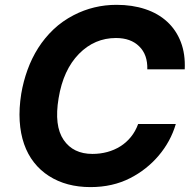

<svg xmlns="http://www.w3.org/2000/svg" viewBox="-20 -757 792 787"><path d="M67.1 -372.9Q75.6 -423.3 92.9 -470.9Q110.1 -518.5 136.5 -560.2Q163 -601.9 199.2 -636.4Q235.4 -670.8 282.3 -695Q364 -737.2 457.7 -737.2Q522.4 -737.2 575.3 -719.6Q628.2 -702.1 665.1 -668.1Q702.1 -634.2 721.1 -585Q740.1 -535.9 737.2 -472.7H583.8Q585.6 -533 550.4 -567.1Q516 -601.2 455.3 -601.2Q367.9 -601.2 304 -536.6Q239.3 -470.9 220.2 -354.4Q201.3 -241.5 240.8 -183.6Q279.8 -126.1 359 -126.1Q390.6 -126.1 419.6 -133.9Q448.5 -141.7 473 -157Q497.5 -172.2 516.3 -195.3Q535.2 -218.4 546.2 -248.6H700.6Q690 -212.4 672.1 -179.7Q654.1 -147 630.1 -118.8Q606.2 -90.6 576.7 -67.3Q547.2 -44 513.8 -27Q441.8 9.9 350.9 9.9Q251.8 9.9 180.8 -35.5Q145.2 -58.2 119.3 -91.3Q93.4 -124.3 78.7 -166.7Q63.9 -209.2 60.7 -260.8Q57.5 -312.5 67.1 -372.9Z"/></svg>

Font: Inter P
Style: Bold Italic
Weight: 700
Italic angle: 9.39999°
Designer: Rasmus Andersson
Foundry: rsms
Version: Version 3.018;git-588b23468